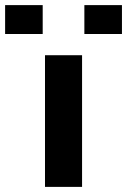

<svg xmlns="http://www.w3.org/2000/svg" viewBox="-121 -731 497 751"><path d="M55 0V-515H200V0ZM-101 -598V-711H46V-598ZM209 -598V-711H356V-598Z"/></svg>

Font: Zen Dots
Style: Regular
Weight: 400
Designer: Yoshimichi Ohira
Foundry: A-1 Corp ZenFonts
Version: Version 1.000; ttfautohint (v1.8.3)